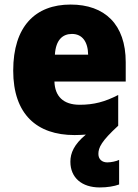

<svg xmlns="http://www.w3.org/2000/svg" viewBox="-20 -583 608 843"><path d="M412 93C412 65 425 37 499 -31V-166C441 -136 392 -123 330 -123C257 -123 221 -161 219 -225H532V-310C532 -476 440 -563 290 -563C135 -563 38 -467 38 -273C38 -81 142 10 307 10C325 10 342 9 357 8C305 51 289 89 289 127C289 197 339 240 418 240C451 240 481 235 503 227V119C491 125 468 130 451 130C429 130 412 117 412 93ZM296 -434C341 -434 366 -400 367 -343H221C225 -408 255 -434 296 -434Z"/></svg>

Font: Noto Sans Khmer SemiCondensed Black
Style: Regular
Weight: 900
Width: 4
Designer: Danh Hong and the Monotype Design Team
Foundry: Monotype Imaging Inc.
Version: Version 2.004